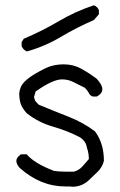

<svg xmlns="http://www.w3.org/2000/svg" viewBox="-20 -715 455 728"><path d="M82 -520Q68 -526 62 -540V-555L70 -568Q139 -597 202.5 -634.5Q266 -672 336 -695Q351 -689 355 -676V-661L336 -639Q271 -611 210.5 -575Q150 -539 82 -520ZM255 -7 243 -8H228Q133 -8 54 -79Q42 -93 42 -105Q42 -114 51 -123Q56 -129 62 -130H81Q111 -95 185 -67Q195 -66 203.5 -65Q212 -64 260 -64Q279 -69 292.5 -84Q306 -99 317 -112Q317 -129 313 -144Q310 -152 308 -162Q304 -180 284 -194Q236 -219 180.5 -235Q125 -251 81 -286Q64 -305 58.5 -321.5Q53 -338 53 -362Q55 -378 62 -391Q78 -419 146 -453Q179 -471 222 -471Q258 -471 288 -454.5Q318 -438 347 -416Q368 -393 368 -377Q368 -360 347 -349H332Q320 -353 316 -364Q310 -374 302 -382Q279 -393 259 -403.5Q239 -414 215 -414Q180 -414 115 -368L109 -347Q112 -334 115 -330.5Q118 -327 127 -318Q182 -295 238.5 -273Q295 -251 340 -217Q374 -172 374 -105Q368 -81 350 -63.5Q332 -46 315 -30Q289 -7 255 -7Z"/></svg>

Font: Yozai
Style: Regular
Weight: 400
Designer: LXGW / Y.OzVox
Foundry: LXGW / Y.OzVox
Version: Version 0.861;October 22, 2024